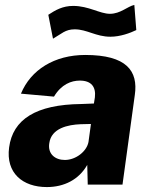

<svg xmlns="http://www.w3.org/2000/svg" viewBox="-20 -749 607 779"><path d="M533 -627 525 -729C497 -723 469 -693 426 -693C385 -693 340 -725 277 -725C234 -725 205 -708 176 -689L195 -592C230 -612 245 -630 283 -630C333 -630 369 -600 428 -600C468 -600 508 -615 533 -627ZM170 10C240 10 300 -20 334 -80L336 0H477L527 -364C541 -461 494 -526 326 -526C201 -526 105 -466 65 -369L199 -357C229 -407 269 -422 304 -422C350 -422 370 -397 365 -354L361 -329L310 -327C125 -325 32 -264 17 -151C3 -47 72 10 170 10ZM243 -100C204 -100 173 -124 180 -168C188 -229 256 -243 307 -245L349 -246L339 -173C332 -135 288 -100 243 -100Z"/></svg>

Font: United Sans ExtraBold
Style: Italic
Weight: 800
Italic angle: -8°
Designer: Pablo Impallari, Rodrigo Fuenzalida (Modified by Dan O. Williams)
Version: Version 1.000;PS 001.000;hotconv 1.0.88;makeotf.lib2.5.64775